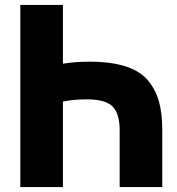

<svg xmlns="http://www.w3.org/2000/svg" viewBox="-20 -734 716 775"><path d="M62 -714H234V-477Q284 -485 341 -485Q428 -485 487 -466Q546 -447 577.5 -409Q609 -371 622 -323Q635 -275 635 -208V21H463V-208Q463 -275 434.5 -304Q406 -333 330 -333Q277 -333 234 -324V21H62Z"/></svg>

Font: Repo
Style: ExtraBold
Weight: 800
Designer: Stefan Peev
Foundry: Context Ltd
Version: Version 001.000